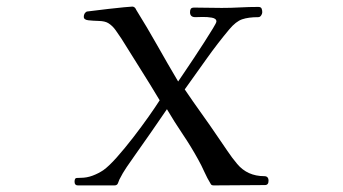

<svg xmlns="http://www.w3.org/2000/svg" viewBox="-20 -562 1040 582"><path d="M794 -14Q794 -1 783 -1Q744 -1 705 -0.5Q666 0 628 0Q621 0 619 -4Q608 -22 599.5 -41Q591 -60 581 -78Q559 -118 534 -155Q509 -192 486 -231Q462 -196 437.5 -160.5Q413 -125 388 -90Q376 -73 364 -55.5Q352 -38 342 -18Q340 -13 337.5 -6.5Q335 0 327 0H216Q206 0 206 -11Q206 -22 212 -22.5Q218 -23 225 -23Q243 -23 260.5 -29.5Q278 -36 293 -46Q310 -58 334 -85Q358 -112 383.5 -145Q409 -178 430.5 -208.5Q452 -239 464 -258Q436 -305 406.5 -351.5Q377 -398 348 -445Q340 -457 330.5 -470.5Q321 -484 308 -492Q298 -498 280 -498.5Q262 -499 248 -500.5Q234 -502 234 -511Q234 -522 243 -527Q244 -527 263.5 -529.5Q283 -532 309 -535Q335 -538 356 -540Q377 -542 381 -542Q387 -542 391 -536L393 -532Q426 -479 457 -424Q488 -369 520 -315Q525 -322 538 -341.5Q551 -361 567.5 -385.5Q584 -410 599.5 -434.5Q615 -459 625.5 -476Q636 -493 636 -497Q636 -506 622 -508.5Q608 -511 592.5 -510.5Q577 -510 572 -510Q556 -510 556 -525Q556 -532 558.5 -535.5Q561 -539 569 -539Q589 -539 610 -538.5Q631 -538 652 -538Q680 -538 707.5 -539.5Q735 -541 763 -541Q771 -541 773 -536Q775 -531 775 -525Q775 -520 771.5 -515Q768 -510 763 -510Q733 -510 714 -503.5Q695 -497 675 -473Q639 -430 606 -383.5Q573 -337 540 -291Q565 -254 590.5 -218.5Q616 -183 641 -146Q655 -126 669 -105Q683 -84 699 -65Q730 -28 781 -28Q794 -28 794 -14Z"/></svg>

Font: Kaisei HarunoUmi
Style: Regular
Weight: 400
Designer: Font-Kai, 金井和夫
Foundry: KAZUO KANAI
Version: Version 5.003